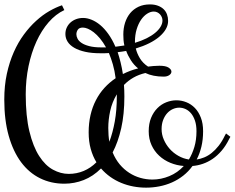

<svg xmlns="http://www.w3.org/2000/svg" viewBox="-25 -841 1075 879"><path d="M504.4 -482.9Q500 -517.6 491.7 -546.1Q483.4 -574.7 473.6 -598.1Q463.9 -597.2 454.1 -597.2Q444.3 -597.2 434.6 -597.2Q395 -597.2 365.2 -603.8Q335.4 -610.4 315.2 -622.1Q294.9 -633.8 284.7 -649.9Q274.4 -666 274.4 -685.1Q274.4 -701.7 280.8 -715.1Q287.1 -728.5 298.1 -738.3Q309.1 -748 323.7 -753.4Q338.4 -758.8 355.5 -758.8Q374 -758.8 394 -750.7Q414.1 -742.7 433.6 -726.6Q453.1 -710.4 470.9 -685.5Q488.8 -660.6 503.4 -627L544.4 -632.8Q541.5 -645.5 540.5 -658Q539.6 -670.4 539.6 -683.1Q539.6 -711.9 547.6 -737.1Q555.7 -762.2 571 -780.8Q586.4 -799.3 609.1 -810.1Q631.8 -820.8 661.6 -820.8Q682.1 -820.8 697.8 -814.9Q713.4 -809.1 723.9 -799.1Q734.4 -789.1 739.5 -775.1Q744.6 -761.2 744.6 -745.1Q744.6 -726.1 734.4 -708Q724.1 -689.9 704.8 -673.3Q685.5 -656.7 658.2 -643.1Q630.9 -629.4 596.7 -619.1Q602.1 -596.2 615.7 -573.7Q629.4 -551.3 652.8 -536.1Q665.5 -537.6 678.2 -538.8Q690.9 -540 704.6 -540Q733.9 -540 746.8 -531.5Q759.8 -522.9 759.8 -513.2Q759.8 -503.9 750 -497.1Q740.2 -490.2 724.6 -490.2Q699.7 -490.2 678.7 -494.4Q657.7 -498.5 640.6 -506.8Q609.9 -499.5 585.7 -485.6Q561.5 -471.7 542.5 -452.1Q543.5 -439.9 543.9 -426.8Q544.4 -413.6 544.4 -399.9Q544.4 -317.9 530 -254.2Q515.6 -190.4 490.7 -143.1Q503.9 -111.3 523.4 -88.1Q543 -64.9 566.9 -49.6Q590.8 -34.2 617.9 -26.6Q645 -19 672.9 -19Q712.4 -19 750.2 -34.7Q788.1 -50.3 816.4 -81.1Q784.2 -83.5 755.1 -95.5Q726.1 -107.4 703.9 -127.9Q681.6 -148.4 668.7 -176.8Q655.8 -205.1 655.8 -240.2Q655.8 -274.9 666.7 -301.5Q677.7 -328.1 695.6 -345.9Q713.4 -363.8 736.3 -372.8Q759.3 -381.8 782.7 -381.8Q806.2 -381.8 828.1 -373Q850.1 -364.3 867.2 -346.7Q884.3 -329.1 894.5 -302.5Q904.8 -275.9 904.8 -240.2Q904.8 -201.7 897 -169.4Q889.2 -137.2 875.5 -110.8Q892.6 -113.3 909.9 -120.4Q927.2 -127.4 943.8 -140.6Q960.4 -153.8 975.8 -173.3Q991.2 -192.9 1004.4 -220.2L1009.8 -230L1029.8 -214.8L1024.4 -205.1Q1008.8 -173.3 989.5 -150.9Q970.2 -128.4 948.7 -113.8Q927.2 -99.1 903.8 -91.1Q880.4 -83 856.4 -81.1Q837.9 -55.7 814 -36.9Q790 -18.1 762.5 -5.9Q734.9 6.3 704.6 12.2Q674.3 18.1 643.6 18.1Q614.3 18.1 585.4 12.7Q556.6 7.3 530 -3.7Q503.4 -14.6 480 -31.2Q456.5 -47.9 437.5 -69.8Q401.4 -33.7 358.4 -16.8Q315.4 0 269.5 0Q209 0 158.4 -24.9Q107.9 -49.8 71.5 -98.6Q35.2 -147.5 14.9 -219.2Q-5.4 -291 -5.4 -384.8Q-5.4 -448.7 6.3 -502.9Q18.1 -557.1 38.1 -602.3Q58.1 -647.5 84.5 -683.1Q110.8 -718.8 140.4 -745.6Q169.9 -772.5 200.4 -790Q231 -807.6 258.8 -816.9L269.5 -794.9Q230 -776.4 197.5 -739Q165 -701.7 141.8 -650.9Q118.7 -600.1 105.7 -538.3Q92.8 -476.6 92.8 -409.2Q92.8 -309.1 109.6 -239.5Q126.5 -169.9 154.3 -126.7Q182.1 -83.5 217.5 -64.2Q252.9 -44.9 289.6 -44.9Q325.7 -44.9 357.9 -58.3Q390.1 -71.8 416.5 -98.1Q399.9 -125 390.4 -159.2Q380.9 -193.4 380.9 -234.9Q380.9 -277.3 389.4 -314.2Q397.9 -351.1 414.1 -382.3Q430.2 -413.6 453.1 -438.7Q476.1 -463.9 504.4 -482.9ZM714.8 -250Q714.8 -225.1 724.9 -201.9Q734.9 -178.7 751.7 -159.7Q768.6 -140.6 791.3 -127.7Q814 -114.7 839.8 -110.8Q855.5 -136.7 865 -168.7Q874.5 -200.7 874.5 -240.2Q874.5 -268.1 867.7 -288.3Q860.8 -308.6 849.9 -321.8Q838.9 -335 824.7 -341.6Q810.5 -348.1 795.4 -348.1Q780.8 -348.1 766.1 -341.6Q751.5 -335 740.2 -322.5Q729 -310.1 721.9 -291.7Q714.8 -273.4 714.8 -250ZM592.8 -645Q622.1 -653.8 645.3 -665.3Q668.5 -676.8 684.8 -690.2Q701.2 -703.6 710 -718.3Q718.8 -732.9 718.8 -747.1Q718.8 -754.9 715.8 -762.2Q712.9 -769.5 707.5 -775.4Q702.1 -781.2 694.8 -784.7Q687.5 -788.1 678.7 -788.1Q664.1 -788.1 648.7 -778.3Q633.3 -768.6 620.8 -750.5Q608.4 -732.4 600.6 -706.8Q592.8 -681.2 592.8 -649.9ZM460.4 -624Q447.3 -647.5 432.9 -664.8Q418.5 -682.1 404.3 -693.1Q390.1 -704.1 377.2 -709.5Q364.3 -714.8 354.5 -714.8Q337.9 -714.8 331.3 -705.1Q324.7 -695.3 324.7 -684.1Q324.7 -674.3 330.1 -663.8Q335.4 -653.3 348.4 -644.5Q361.3 -635.7 383.5 -629.9Q405.8 -624 439.5 -624ZM513.7 -602.1Q521 -580.1 527.1 -555.4Q533.2 -530.8 537.6 -502Q554.2 -510.3 571.5 -516.8Q588.9 -523.4 607.4 -527.8Q587.9 -543.5 574.5 -564.5Q561 -585.4 552.7 -607.9Q543 -606.4 533.7 -604.7Q524.4 -603 513.7 -602.1ZM475.6 -191.9Q491.2 -233.4 500.5 -284.9Q509.8 -336.4 509.8 -399.9V-409.2Q488.3 -373.5 479.5 -333.3Q470.7 -293 470.7 -254.9Q470.7 -237.8 471.9 -221.9Q473.1 -206.1 475.6 -191.9Z"/></svg>

Font: Rochester
Style: Regular
Weight: 400
Version: Version 1.006